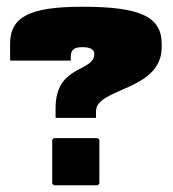

<svg xmlns="http://www.w3.org/2000/svg" viewBox="-20 -550 515 570"><path d="M140 0H270L275 -5V-135L270 -140H140L135 -135V-5ZM10 -370H190V-380C190 -402 199 -410 225 -410C248 -410 260 -403 260 -390C260 -335 145 -359 145 -229V-200H265V-220C266 -290 460 -280 460 -410V-420C460 -500 397 -530 225 -530C68 -530 10 -500 10 -420Z"/></svg>

Font: MikodacsPCS
Style: Regular
Weight: 900
Designer: gluk (gluksza@wp.pl)
Foundry: gluk (gluksza@wp.pl)
Version: Version 0.27